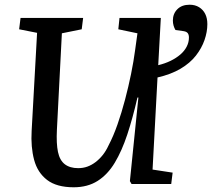

<svg xmlns="http://www.w3.org/2000/svg" viewBox="-20 -779 898 813"><path d="M292 14Q220 14 179.5 -17Q139 -48 124.5 -102Q110 -156 114 -225L137 -640L61 -655L67 -703H332L326 -655L242 -638L221 -230Q218 -171 225.5 -135.5Q233 -100 254.5 -83.5Q276 -67 311 -67Q332 -67 350 -73.5Q368 -80 384.5 -92.5Q401 -105 415 -122.5Q429 -140 440 -164Q460 -202 477.5 -252Q495 -302 509.5 -357Q524 -412 535 -466Q546 -520 552 -566L562 -638L481 -655L486 -703H661L650 -503Q679 -510 702.5 -521.5Q726 -533 743.5 -548Q761 -563 770.5 -581.5Q780 -600 780 -620Q780 -632 775 -638.5Q770 -645 758 -647L723 -652Q718 -660 715 -670.5Q712 -681 712 -692Q712 -721 731 -740Q750 -759 783 -759Q806 -759 823 -748.5Q840 -738 849 -720Q858 -702 858 -677Q858 -644 846 -609.5Q834 -575 809.5 -543.5Q785 -512 744.5 -488Q704 -464 647 -451L626 -61L711 -48L705 0H537L530 -12L566 -366H562Q542 -279 519 -209.5Q496 -140 466 -90Q436 -40 393.5 -13Q351 14 292 14Z"/></svg>

Font: Literata 18pt Medium
Style: Italic
Weight: 500
Italic angle: -2°
Designer: Latin by Veronika Burian and Jose Scaglione. Greek by Irene Vlachou. Cyrillic by Vera Evstafieva
Foundry: TypeTogether
Version: Version 3.103;gftools[0.9.29]